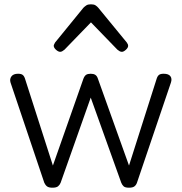

<svg xmlns="http://www.w3.org/2000/svg" viewBox="-20 -858 845 893"><path d="M224 15Q207 15 199 9Q191 3 186 -8L29 -474Q24 -490 33 -502.5Q42 -515 64 -515Q78 -515 85 -510Q92 -505 96 -493L226 -88L368 -492Q373 -505 380.5 -510Q388 -515 402 -515Q415 -515 423 -510Q431 -505 435 -493L580 -88L709 -493Q713 -505 720 -510Q727 -515 741 -515Q764 -515 772.5 -503.5Q781 -492 775 -474L617 -8Q613 3 605 9Q597 15 580 15Q562 15 555 8.5Q548 2 544 -8L402 -404L262 -8Q258 2 250 8.5Q242 15 224 15ZM260 -617Q251 -617 240.5 -626.5Q230 -636 230 -645Q230 -648 231.5 -651Q233 -654 236 -660L368 -822Q374 -828 381.5 -833Q389 -838 403 -838Q417 -838 424.5 -833Q432 -828 437 -822L570 -660Q574 -654 575 -651Q576 -648 576 -645Q576 -636 565.5 -626.5Q555 -617 547 -617Q541 -617 536 -620Q531 -623 526 -627L403 -754L280 -627Q275 -623 270 -620Q265 -617 260 -617Z"/></svg>

Font: Playwrite BE WAL Light
Style: Regular
Weight: 300
Version: Version 1.002